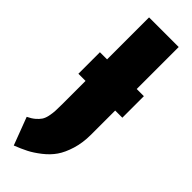

<svg xmlns="http://www.w3.org/2000/svg" viewBox="-317 -709 908 908"><g transform="rotate(45 136.5 -255.5)"><path d="M297.9 -415V-271H250V-109.9Q250 -55.2 236.1 -10Q222.2 35.2 201.9 64.5Q181.6 93.8 149.7 118.7Q117.7 143.6 90.8 157.2Q64 170.9 27.8 185.1L-24.9 45.9Q-3.4 35.6 10.7 23.7Q24.9 11.7 33.2 -0.5Q41.5 -12.7 45.7 -32.2Q49.8 -51.8 50.8 -69.3Q51.8 -86.9 51.8 -117.2V-271H3.9V-415H51.8V-695.8H250V-415Z"/></g></svg>

Font: Fira Sans Compressed Heavy
Style: Regular
Weight: 900
Width: 1
Designer: Carrois Corporate & Edenspiekermann AG
Foundry: Carrois Corporate GbR & Edenspiekermann AG
Version: Version 4.203;PS 004.203;hotconv 1.0.88;makeotf.lib2.5.64775